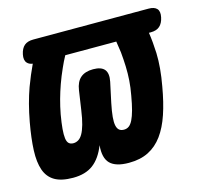

<svg xmlns="http://www.w3.org/2000/svg" viewBox="-116 -670 818 778"><g transform="rotate(-15 293.0 -281.5)"><path d="M547 -478Q553 -439 555 -391Q557 -330 543 -254Q532 -190 515.5 -141Q499 -92 474.5 -58.5Q450 -25 415.5 -7.5Q381 10 333 10Q278 10 254.5 -13.5Q231 -37 236 -90Q216 -39 183.5 -14.5Q151 10 99 10Q50 10 22 -6.5Q-6 -23 -17.5 -56Q-29 -89 -27 -138.5Q-25 -188 -13 -254Q1 -330 23 -391Q41 -439 60 -479Q45 -481 37 -490Q26 -502 31 -526Q36 -550 49.5 -561.5Q63 -573 87 -573H571Q595 -573 605.5 -561.5Q616 -550 611 -526Q606 -502 592.5 -490Q579 -478 555 -478ZM196 -478Q183 -454 173 -431Q159 -400 148.5 -370.5Q138 -341 130 -312Q122 -283 116 -251Q110 -216 108 -192Q106 -168 108 -153Q110 -138 117 -131.5Q124 -125 136 -125Q147 -125 157 -131Q167 -137 175 -151Q183 -165 189.5 -188Q196 -211 201 -246L213 -327Q218 -361 237 -377.5Q256 -394 290 -394Q324 -394 337.5 -377.5Q351 -361 344 -327L326 -243Q319 -209 317 -186.5Q315 -164 318 -150.5Q321 -137 328.5 -131Q336 -125 348 -125Q360 -125 369 -131.5Q378 -138 385.5 -153Q393 -168 399.5 -192Q406 -216 412 -251Q418 -283 420 -312Q422 -341 421 -370.5Q420 -400 417 -431Q414 -453 410 -478Z"/></g></svg>

Font: Maple Mono NL ExtraBold
Style: Italic
Weight: 800
Italic angle: -10°
Monospace: yes
Designer: subframe7536
Version: Version 7.000